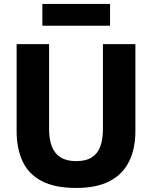

<svg xmlns="http://www.w3.org/2000/svg" viewBox="-20 -936 768 970"><path d="M365.5 13.5Q256.5 13.5 190.2 -21.5Q124 -56.5 94 -121.2Q64 -186 64 -274Q64 -293.5 64 -325.8Q64 -358 64 -396.8Q64 -435.5 64 -474.5Q64 -543.5 64 -599Q64 -654.5 64 -713H228Q228 -654.5 228 -599Q228 -543.5 228 -474.5V-283Q228 -232 242 -196Q256 -160 286.2 -141Q316.5 -122 365 -122Q414 -122 443.8 -141Q473.5 -160 486.8 -196Q500 -232 500 -283.5V-474.5Q500 -543.5 500 -599Q500 -654.5 500 -713H664Q664 -654.5 664 -599Q664 -543.5 664 -474.5Q664 -435.5 664 -396.2Q664 -357 664 -324.5Q664 -292 664 -273.5Q664 -185.5 632.5 -121Q601 -56.5 535 -21.5Q469 13.5 365.5 13.5ZM194 -806V-916Q232.5 -916 275.5 -916Q318.5 -916 365 -916Q412 -916 454.5 -916Q497 -916 536 -916V-806Q497 -806 454.5 -806Q412 -806 365 -806Q318.5 -806 275.5 -806Q232.5 -806 194 -806Z"/></svg>

Font: Commissioner Thin
Style: Bold
Weight: 700
Version: Version 1.001;gftools[0.9.23]